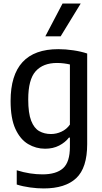

<svg xmlns="http://www.w3.org/2000/svg" viewBox="-20 -828 575 1078"><path d="M225 230Q189.5 230 149 224.5Q108.5 219 74 208V128Q112.5 140 148.5 145.5Q184.5 151 218.5 151Q296 151 334.2 116.5Q372.5 82 372.5 -3.5V-55.5H367Q346.5 -28.5 312.2 -10.8Q278 7 233 7Q182 7 137.8 -19.2Q93.5 -45.5 66.5 -104.2Q39.5 -163 39.5 -261Q39.5 -552 307.5 -552Q348 -552 391.8 -545.5Q435.5 -539 469.5 -527.5V-19Q469.5 114.5 408 172.2Q346.5 230 225 230ZM266.5 -75.5Q296.5 -75.5 325.2 -88.8Q354 -102 372.5 -128.5V-466Q358.5 -469.5 339 -472Q319.5 -474.5 300 -474.5Q222 -474.5 180.2 -428Q138.5 -381.5 138.5 -270Q138.5 -192.5 155 -150.2Q171.5 -108 200.2 -91.8Q229 -75.5 266.5 -75.5ZM234.5 -624 331 -808H433L320.5 -624Z"/></svg>

Font: Encode Sans Semi Condensed Medium
Style: Regular
Weight: 500
Width: 4
Designer: Multiple Designers
Foundry: Impallari Type
Version: Version 3.000; ttfautohint (v1.8.3) -l 8 -r 50 -G 200 -x 14 